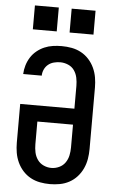

<svg xmlns="http://www.w3.org/2000/svg" viewBox="-62 -992 625 1041"><g transform="rotate(5 250.0 -471.0)"><path d="M250 8Q223 8 196 3Q169 -2 145 -15Q121 -28 102.5 -48.5Q84 -69 72.5 -94Q61 -119 56.5 -146Q52 -173 52 -200V-411H347V-535Q347 -557 342.5 -579Q338 -601 325.5 -619Q313 -637 292 -646Q271 -655 249 -655Q232 -655 214.5 -650.5Q197 -646 183.5 -635Q170 -624 162.5 -607.5Q155 -591 155 -574H54Q55 -598 62 -621.5Q69 -645 82 -665.5Q95 -686 114 -701.5Q133 -717 155 -726.5Q177 -736 201 -739.5Q225 -743 249 -743Q277 -743 304 -738Q331 -733 355 -720Q379 -707 397.5 -686.5Q416 -666 427.5 -641Q439 -616 443.5 -589Q448 -562 448 -535V-200Q448 -173 443.5 -146Q439 -119 427.5 -94Q416 -69 397.5 -48.5Q379 -28 355 -15Q331 -2 304 3Q277 8 250 8ZM250 -80Q272 -80 292.5 -89.5Q313 -99 325.5 -117Q338 -135 342.5 -156.5Q347 -178 347 -200V-324H153V-200Q153 -178 157.5 -156.5Q162 -135 174.5 -117Q187 -99 207.5 -89.5Q228 -80 250 -80ZM415 -820H285V-950H415ZM215 -820H85V-950H215Z"/></g></svg>

Font: Iosevka SS04 Semibold
Style: Regular
Weight: 600
Monospace: yes
Designer: Belleve Invis
Foundry: Belleve Invis
Version: Version 19.0.0; ttfautohint (v1.8.4)